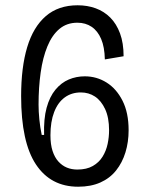

<svg xmlns="http://www.w3.org/2000/svg" viewBox="-20 -693 563 727"><path d="M276 14Q172 14 116 -70.5Q60 -155 60 -329Q60 -438 83 -514.5Q106 -591 153.5 -632Q201 -673 274 -673Q311 -673 342.5 -661.5Q374 -650 397.5 -626.5Q421 -603 434.5 -566.5Q448 -530 448 -480L377 -468Q376 -515 363 -545.5Q350 -576 327 -591.5Q304 -607 273 -607Q233 -607 205 -583.5Q177 -560 159.5 -517.5Q142 -475 134 -418.5Q126 -362 126 -297Q126 -271 129 -240.5Q132 -210 138 -182H147Q145 -243 156.5 -285Q168 -327 190 -353.5Q212 -380 240.5 -392Q269 -404 301 -404Q346 -404 383.5 -380.5Q421 -357 444 -311.5Q467 -266 467 -200Q467 -155 455 -116Q443 -77 419.5 -47.5Q396 -18 360 -2Q324 14 276 14ZM273 -51Q308 -51 331.5 -64.5Q355 -78 368.5 -100Q382 -122 387.5 -148Q393 -174 393 -200Q393 -248 378 -280Q363 -312 339.5 -327.5Q316 -343 286 -343Q251 -343 225 -324Q199 -305 185 -268.5Q171 -232 171 -181Q171 -146 179 -121.5Q187 -97 201 -81.5Q215 -66 233 -58.5Q251 -51 273 -51Z"/></svg>

Font: Bricolage Grotesque SemiCondensed Light
Style: Regular
Weight: 300
Width: 4
Designer: Mathieu Triay
Foundry: Atelier Triay
Version: Version 1.000;gftools[0.9.30]